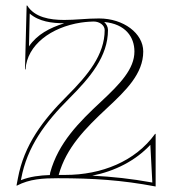

<svg xmlns="http://www.w3.org/2000/svg" viewBox="-20 -667 635 697"><path d="M468 -480C468 -416.9 416.5 -363 347 -298.2C267.1 -223.7 192.1 -149.1 162.2 -40.5C161.5 -37.4 161.1 -34.7 161 -31.6C124.9 -30.4 89.4 -26.2 55.9 -13L56.8 -17.8C78.4 -134.4 143.7 -222.1 232.4 -310.8C306.6 -385 372 -462.1 372 -558C372 -569.3 366.2 -579.8 358.2 -587.2C435.7 -580 468 -532.5 468 -480ZM45 -20 40 6 41 7C87.8 -17.4 135.6 -20 190 -20C317.2 -20 420.2 -13.6 545 10V-181H543C471 -81 348.5 -32 217 -32H193.1C220.1 -130.4 289 -200.4 368.8 -274.8C436.8 -338.2 500 -399.1 500 -480C500 -546.2 428.2 -600 339.7 -600C317.7 -600 295.6 -598.8 273.8 -597.2C253 -595.8 232.7 -594.6 213.2 -594.6C160.4 -594.6 105.7 -604 78.7 -647H76.7L70.7 -415H72.7C78 -503.6 165.4 -568.3 273.8 -585C294.8 -588.2 316.9 -588.9 319.7 -588.9C341.9 -588.9 360 -575.1 360 -558C360 -467.9 298.1 -393.4 224 -319.3C134.6 -230 67.2 -140.1 45 -20ZM213.2 -582.6C160.1 -565.5 115.6 -542.8 85.2 -498.7L87.9 -617.8C121.4 -588.5 169.1 -582.6 213.2 -582.6ZM314.8 -29.3C396.7 -45.4 471.5 -83.2 525.8 -141.2L533 -4.4C455.6 -18.4 387.2 -25.7 314.8 -29.3Z"/></svg>

Font: Sortefax
Style: Medium
Weight: 500
Designer: gluk
Foundry: gluk
Version: Version 0.261